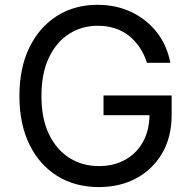

<svg xmlns="http://www.w3.org/2000/svg" viewBox="-20 -757 786 787"><path d="M385.3 9.8Q288.1 9.8 214.8 -35.6Q141.6 -81.1 100.6 -164.8Q59.6 -248.5 59.6 -363.3Q59.6 -479 100.6 -562.7Q141.6 -646.5 213.9 -691.9Q286.1 -737.3 379.4 -737.3Q456.5 -737.3 519.3 -707.3Q582 -677.2 623.5 -623.8Q665 -570.3 678.2 -499.5H582.5Q560.1 -569.3 508.5 -610.4Q457 -651.4 379.9 -651.4Q315.9 -651.4 263.7 -618.4Q211.4 -585.4 180.7 -521.2Q149.9 -457 149.9 -363.3Q149.9 -270.5 180.9 -206.5Q211.9 -142.6 265.1 -109.4Q318.4 -76.2 385.3 -76.2Q445.8 -76.2 492.2 -101.6Q538.6 -127 565.2 -173.8Q591.8 -220.7 592.8 -284.7H404.3V-365.7H683.6V-286.1Q683.6 -195.8 645 -129.4Q606.4 -63 539.3 -26.6Q472.2 9.8 385.3 9.8Z"/></svg>

Font: Inter-Regular
Style: Regular
Weight: 400
Designer: Rasmus Andersson
Foundry: rsms
Version: Version 4.000;git-a52131595